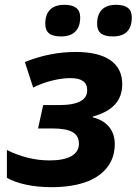

<svg xmlns="http://www.w3.org/2000/svg" viewBox="-20 -773 571 803"><path d="M8.8 -29.3V-145.5Q96.7 -102.1 187.5 -102.1Q247.1 -102.1 278.6 -120.1Q310.1 -138.2 310.1 -171.9Q310.1 -205.6 283.2 -220.7Q256.3 -235.8 199.2 -235.8H139.2L160.6 -333.5H226.1Q289.1 -333.5 317.9 -350.6Q344.7 -365.7 344.7 -395.5Q344.7 -421.4 327.4 -433.8Q310.1 -446.3 274.4 -446.3Q239.3 -446.3 197.8 -436Q156.2 -425.8 118.7 -406.7L84 -513.7Q138.2 -535.2 190.4 -545.4Q242.7 -555.7 296.9 -555.7Q392.1 -555.7 441.7 -521.2Q491.2 -486.8 491.2 -420.9Q491.2 -369.6 460.9 -336.2Q430.7 -302.7 368.2 -285.6V-282.2Q413.1 -271 436.5 -241.9Q460 -212.9 460 -170.4Q460 -116.7 431.6 -77.4Q403.3 -38.1 349.6 -15.6Q286.1 9.8 195.8 9.8Q136.7 9.8 88.6 -0.7Q40.5 -11.2 8.8 -29.3ZM169.4 -673.3Q169.4 -712.9 189.7 -732.9Q210 -752.9 249.5 -752.9Q315.4 -752.9 315.4 -700.7Q315.4 -661.6 295.2 -641.1Q274.9 -620.6 235.4 -620.6Q201.2 -620.6 185.3 -633.3Q169.4 -646 169.4 -673.3ZM386.2 -673.3Q386.2 -712.9 406.5 -732.9Q426.8 -752.9 466.3 -752.9Q531.2 -752.9 531.2 -700.7Q531.2 -620.6 452.1 -620.6Q418 -620.6 402.1 -633.3Q386.2 -646 386.2 -673.3Z"/></svg>

Font: Viking Open Sans
Style: Bold Italic
Weight: 700
Italic angle: -12°
Foundry: Ascender Corporation
Version: Version 2.000